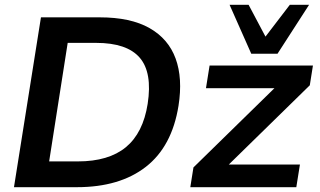

<svg xmlns="http://www.w3.org/2000/svg" viewBox="-20 -777 1328 797"><path d="M38 0 150 -705H394Q522 -705 600.5 -660.5Q679 -616 709 -534Q739 -452 721 -338Q694 -169 585.5 -84.5Q477 0 299 0ZM184 -107H303Q431 -107 502.5 -166Q574 -225 593 -346Q613 -476 560 -537.5Q507 -599 379 -599H261ZM770 0 783 -82 1150 -441 1145 -411H835L850 -505H1279L1266 -423L896 -61L901 -94H1225L1210 0ZM1023 -554 933 -757H1012L1082 -625L1183 -757H1263L1132 -554Z"/></svg>

Font: Mulish ExtraLight
Style: Bold Italic
Weight: 700
Italic angle: -9°
Version: Version 3.603